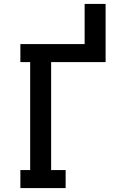

<svg xmlns="http://www.w3.org/2000/svg" viewBox="-20 -960 640 980"><path d="M84 0V-92H134V-643H84V-735H412V-940H519V-643H241V-92H315V0Z"/></svg>

Font: Iosevka Etoile Semibold
Style: Regular
Weight: 600
Designer: Belleve Invis
Foundry: Belleve Invis
Version: Version 22.1.2; ttfautohint (v1.8.4)